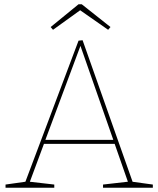

<svg xmlns="http://www.w3.org/2000/svg" viewBox="-20 -882 744 902"><path d="M605 -22 596 -29 698 -15V0H464V-15L587 -29L583 -22L517 -211L525 -206H179L189 -213L118 -22L113 -29L235 -15V0H6V-15L105 -29L97 -22L349 -691L368 -693ZM191 -219 185 -225H518L514 -220L356 -672H360ZM229 -742 218 -755 349 -862H364L499 -755L488 -742L352 -837H361Z"/></svg>

Font: Bitter Thin Thin
Style: Regular
Weight: 250
Version: Version 2.002